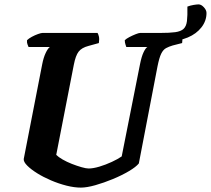

<svg xmlns="http://www.w3.org/2000/svg" viewBox="-20 -854 960 874"><path d="M348 0Q318 0 282.5 -9Q247 -18 212 -33Q177 -48 149 -65.5Q121 -83 104 -100Q87 -117 88 -130L172 -561Q178 -592 188 -613Q198 -634 207 -640H110Q108 -645 105 -652.5Q102 -660 103 -671Q111 -679 125 -686.5Q139 -694 153 -699Q167 -704 173 -704H424Q427 -700 430 -688.5Q433 -677 430 -658L383 -645Q352 -637 338 -619Q324 -601 316 -559L236 -149Q246 -139 265 -128Q284 -117 307 -108Q330 -99 351 -93Q372 -87 383 -87Q404 -87 432.5 -95.5Q461 -104 489 -117Q517 -130 534 -142L617 -560Q624 -596 633.5 -616Q643 -636 651 -640H555Q554 -643 551 -652Q548 -661 548 -671Q555 -678 569.5 -685.5Q584 -693 598 -698.5Q612 -704 618 -704H804Q806 -699 809 -688Q812 -677 809 -658L766 -647Q749 -642 736 -635Q723 -628 714 -610Q705 -592 697 -552L612 -110Q599 -94 567 -75Q535 -56 494 -39Q453 -22 414 -11Q375 0 348 0ZM746 -667Q739 -667 728.5 -668.5Q718 -670 707 -673V-704Q752 -704 777.5 -707.5Q803 -711 815.5 -722.5Q828 -734 831 -758Q834 -782 833 -824Q846 -829 861 -831.5Q876 -834 884 -834Q896 -834 908 -821Q920 -808 920 -795Q920 -759 897 -729.5Q874 -700 835 -683.5Q796 -667 746 -667Z"/></svg>

Font: Texturina 12pt ExtraBold
Style: Italic
Weight: 800
Italic angle: -11°
Designer: Guillermo Torres Carreño
Foundry: Omnibus-Type
Version: Version 1.002